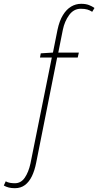

<svg xmlns="http://www.w3.org/2000/svg" viewBox="-134 -754 516 1008"><path d="M-56 234Q-74 234 -88 230.5Q-102 227 -114 220L-104 198Q-93 204 -81 206Q-69 208 -56 208Q-24 208 -4 179Q16 150 26 104L138 -452H76L80 -474L144 -478L168 -598Q178 -645 196.5 -675Q215 -705 239.5 -719.5Q264 -734 292 -734Q316 -734 333 -727.5Q350 -721 362 -712L350 -692Q338 -700 324.5 -704Q311 -708 290 -708Q253 -708 229 -675Q205 -642 196 -598L172 -478H280L274 -452H166L56 100Q48 141 33.5 171Q19 201 -3 217.5Q-25 234 -56 234Z"/></svg>

Font: Source Sans 3 ExtraLight ExtraLight
Style: Italic
Weight: 250
Italic angle: -11°
Version: Version 3.052;hotconv 1.1.0;makeotfexe 2.6.0